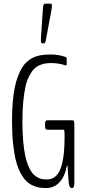

<svg xmlns="http://www.w3.org/2000/svg" viewBox="-20 -1001 458 1029"><path d="M206.5 -768.6Q199.2 -768.6 199.2 -784.2Q199.2 -794.4 199.7 -801.3L210 -954.6Q210.9 -970.2 213.9 -975.8Q216.8 -981.4 222.7 -981.4H253.4Q258.3 -981.4 258.3 -967.8Q258.3 -961.4 256.3 -949.7L226.1 -787.6Q222.7 -768.6 216.3 -768.6ZM365.7 7.3Q352.1 7.3 348.6 -19Q341.8 -101.1 341.8 -110.4Q341.8 -114.3 340.3 -114.3Q338.4 -114.3 337.9 -110.8Q328.1 -55.7 299.1 -24.4Q270 6.8 227.1 6.8Q206.1 6.8 189.2 3.9Q172.4 1 152.8 -8.3Q133.3 -17.6 118.4 -33.2Q103.5 -48.8 89.1 -76.2Q74.7 -103.5 65.2 -140.4Q55.7 -177.2 50 -231.2Q44.4 -285.2 44.4 -352.1Q44.4 -406.7 48.3 -452.6Q52.2 -498.5 59.1 -532.5Q65.9 -566.4 76.7 -593.5Q87.4 -620.6 98.6 -638.9Q109.9 -657.2 125.2 -670.4Q140.6 -683.6 154.5 -690.9Q168.5 -698.2 186.8 -702.4Q205.1 -706.5 219.5 -707.8Q233.9 -709 252.9 -709Q293.9 -709 331.1 -695.8L333 -694.8Q334.5 -693.8 335.2 -693.1Q335.9 -692.4 336.7 -690.9Q337.4 -689.5 337.4 -687.5V-655.3Q337.4 -650.4 333.5 -650.4L329.1 -651.4Q324.7 -652.8 317.1 -654.8Q309.6 -656.7 300.5 -658.7Q291.5 -660.6 280 -661.9Q268.6 -663.1 258.3 -663.1Q238.8 -663.1 224.6 -661.1Q210.4 -659.2 192.9 -651.9Q175.3 -644.5 162.8 -631.8Q150.4 -619.1 137.7 -595.7Q125 -572.3 117.4 -540Q109.9 -507.8 105 -460.2Q100.1 -412.6 100.1 -352.1Q100.1 -294.4 104 -248Q107.9 -201.7 114.5 -169.4Q121.1 -137.2 131.1 -113.3Q141.1 -89.4 151.9 -75.4Q162.6 -61.5 176.5 -53Q190.4 -44.4 203.1 -41.7Q215.8 -39.1 231 -39.1Q259.3 -39.1 278.8 -56.9Q298.3 -74.7 308.3 -108.4Q318.4 -142.1 322.3 -181.2Q326.2 -220.2 326.2 -272Q326.2 -305.7 322.3 -305.7H236.8Q231.9 -305.7 229.2 -306.4Q226.6 -307.1 224.1 -311Q221.7 -314.9 221.7 -322.8V-338.9Q221.7 -346.7 223.9 -350.8Q226.1 -355 228.8 -355.7Q231.4 -356.4 235.8 -356.4H365.7Q370.6 -356.4 372.6 -355.7Q374.5 -355 376.5 -350.1Q378.4 -345.2 378.4 -335.4V-19.5Q378.4 7.3 365.7 7.3Z"/></svg>

Font: BenchNine Light
Style: Regular
Weight: 300
Version: Version 1 ; ttfautohint (v0.92.18-e454-dirty) -l 8 -r 50 -G 